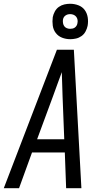

<svg xmlns="http://www.w3.org/2000/svg" viewBox="-32 -999 552 1019"><path d="M-12 0 270 -735H360L400 0H319L312 -190H138L69 0ZM309 -260 300 -490Q299 -522 298 -553.5Q297 -585 296 -616Q285 -585 273 -553.5Q261 -522 250 -490L165 -260ZM341 -791Q318 -791 297.5 -799Q277 -807 264 -824Q251 -841 248 -863Q245 -885 248 -908Q251 -923 259 -938Q267 -953 280.5 -962.5Q294 -972 309.5 -975.5Q325 -979 340 -979Q363 -979 384 -971Q405 -963 417.5 -946Q430 -929 433.5 -907Q437 -885 433 -862Q430 -847 422 -832Q414 -817 400.5 -807.5Q387 -798 371.5 -794.5Q356 -791 341 -791ZM340 -846Q347 -846 353.5 -847.5Q360 -849 365.5 -853Q371 -857 374.5 -863Q378 -869 379 -876Q381 -885 379.5 -894Q378 -903 372.5 -910Q367 -917 358.5 -920.5Q350 -924 341 -924Q334 -924 328 -922.5Q322 -921 316 -917Q310 -913 306.5 -907Q303 -901 302 -894Q301 -885 302.5 -876Q304 -867 309 -860Q314 -853 322.5 -849.5Q331 -846 340 -846Z"/></svg>

Font: Iosevka Algr
Style: Italic
Weight: 400
Italic angle: -9°
Monospace: yes
Designer: Belleve Invis
Foundry: Belleve Invis
Version: Version 26.0.2; ttfautohint (v1.8.3)